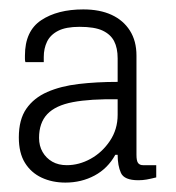

<svg xmlns="http://www.w3.org/2000/svg" viewBox="-20 -718 374 408"><path d="M119 -330Q91 -330 68.5 -340.5Q46 -351 33 -372Q20 -393 20 -426Q20 -464 36 -487Q52 -510 80.5 -522.5Q109 -535 147 -539.5Q185 -544 230 -544V-594Q230 -616 222.5 -630.5Q215 -645 198 -653Q181 -661 149 -661Q120 -661 103.5 -652.5Q87 -644 80 -629.5Q73 -615 73 -597V-586H34Q33 -589 33 -592.5Q33 -596 33 -600Q33 -652 67.5 -675Q102 -698 157 -698Q192 -698 217 -686.5Q242 -675 256 -653Q270 -631 270 -600V-389Q270 -376 273.5 -371.5Q277 -367 284 -367H312V-341Q300 -338 291.5 -336.5Q283 -335 274 -335Q244 -335 237 -350.5Q230 -366 230 -389H225Q209 -360 181 -345Q153 -330 119 -330ZM122 -367Q148 -367 172.5 -380.5Q197 -394 213.5 -418.5Q230 -443 230 -474V-507Q172 -508 135 -501Q98 -494 80.5 -475.5Q63 -457 63 -425Q63 -408 70.5 -395Q78 -382 91 -374.5Q104 -367 122 -367Z"/></svg>

Font: Archivo SemiCondensed Thin
Style: Regular
Weight: 250
Width: 4
Designer: Hector Gatti
Foundry: Omnibus-Type
Version: Version 2.001